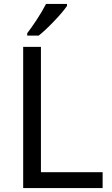

<svg xmlns="http://www.w3.org/2000/svg" viewBox="-20 -951 564 971"><path d="M97.2 0V-713.9H187V-80.1H499V0ZM117.7 -783.2Q136.2 -806.6 164.8 -849.9Q193.4 -893.1 212.9 -931.2H318.8V-920.9Q297.4 -889.6 252 -842.3Q206.5 -794.9 175.8 -771H117.7Z"/></svg>

Font: NotoSans
Style: Regular
Weight: 400
Designer: Monotype Design team
Foundry: Monotype Imaging Inc.
Version: Version 1.04; ttfautohint (v1.4.1)